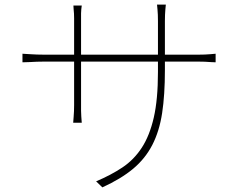

<svg xmlns="http://www.w3.org/2000/svg" viewBox="-20 -780 1040 829"><path d="M838 -544Q852 -544 864.5 -544.5Q877 -545 888 -546Q900 -547 911 -548V-511Q900 -511 888 -512Q877 -513 864.5 -513.5Q852 -514 838 -514H692V-477Q692 -370 680 -291.5Q668 -213 637.5 -154Q607 -95 555 -51.5Q503 -8 422 29L395 3Q459 -24 508.5 -57Q558 -90 592 -142Q626 -194 644 -272.5Q662 -351 662 -469V-514H330V-326Q330 -315 330 -301.5Q330 -288 331 -277Q332 -264 333 -250H296Q297 -263 298 -276Q299 -287 299.5 -300.5Q300 -314 300 -326V-514H169Q155 -514 139 -513.5Q123 -513 109 -512Q93 -511 77 -511V-548Q93 -547 110 -546Q124 -545 139.5 -544.5Q155 -544 169 -544H300V-701Q300 -711 299.5 -721Q299 -731 298 -739Q297 -748 297 -756H333Q332 -749 331 -740Q330 -732 330 -722.5Q330 -713 330 -702V-544H662V-689Q662 -703 661.5 -716Q661 -729 660 -739Q659 -750 658 -760H696Q695 -750 694 -739Q693 -729 692.5 -716Q692 -703 692 -689V-544Z"/></svg>

Font: SpoqaHanSansJP-Thin
Style: Regular
Weight: 250
Designer: [Source Han Sans]
Ryoko NISHIZUKA  (kana & ideographs); Paul D. Hunt (Latin, Greek & Cyrillic); Wenlong ZHANG  (bopomofo
Foundry: Spoqa (http://bi.spoqa.com)
Version: Version 1.002.20150607